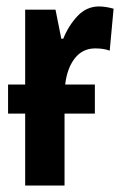

<svg xmlns="http://www.w3.org/2000/svg" viewBox="-20 -575 380 595"><path d="M274 -223V-313H182Q188 -364 212 -394.5Q236 -425 275 -425Q302 -425 320 -418L332 -548Q307 -555 287 -555Q248 -555 220 -525Q192 -495 176 -455H170L152 -545H58V-313H5V-223H58V0H180V-223Z"/></svg>

Font: Noto Sans UI Condensed
Style: Bold
Weight: 700
Width: 3
Designer: Monotype Design Team
Foundry: Monotype Imaging Inc.
Version: 1.001